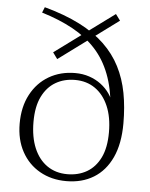

<svg xmlns="http://www.w3.org/2000/svg" viewBox="-52 -756 634 810"><g transform="rotate(5 265.0 -351.5)"><path d="M258.5 10Q195.5 10 146.5 -17.8Q97.5 -45.5 69.8 -96.2Q42 -147 42 -215Q42 -286 69.8 -338.2Q97.5 -390.5 146.2 -419Q195 -447.5 257.5 -447.5Q289.5 -447.5 317 -438.2Q344.5 -429 366.8 -412.2Q389 -395.5 404.2 -373.2Q419.5 -351 426 -324.5L418 -317.5Q411.5 -396.5 388.5 -456.2Q365.5 -516 325.5 -559.8Q285.5 -603.5 228.2 -635Q171 -666.5 95.5 -689.5L105 -713Q191.5 -689.5 254.8 -657.2Q318 -625 361 -583.8Q404 -542.5 429.8 -492Q455.5 -441.5 466.8 -382Q478 -322.5 478 -253.5Q478 -167.5 450.8 -108.8Q423.5 -50 374.2 -20Q325 10 258.5 10ZM260.5 -19.5Q307 -19.5 343 -40.2Q379 -61 399.8 -103.2Q420.5 -145.5 420.5 -210.5Q420.5 -275 400.5 -321.5Q380.5 -368 344.5 -393.2Q308.5 -418.5 259 -418.5Q213 -418.5 177 -397.5Q141 -376.5 120.2 -334.2Q99.5 -292 99.5 -227.5Q99.5 -163 119.2 -116.2Q139 -69.5 175.2 -44.5Q211.5 -19.5 260.5 -19.5ZM176 -499.5 156.5 -526.5 406.5 -710.5 426 -684Z"/></g></svg>

Font: Newsreader 16pt 16pt Light
Style: Regular
Weight: 300
Version: Version 1.003